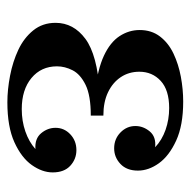

<svg xmlns="http://www.w3.org/2000/svg" viewBox="-18 -502 529 534"><g transform="rotate(90 247.0 -234.5)"><path d="M43 -124Q43 -174 87.5 -207Q132 -240 236 -247L234 -234Q172 -241 134.5 -258.5Q97 -276 80 -302Q63 -328 63 -358Q63 -391 81 -414.5Q99 -438 128.5 -452Q158 -466 193 -472.5Q228 -479 262 -479Q328 -479 370.5 -459.5Q413 -440 433.5 -411.5Q454 -383 454 -353Q454 -322 435.5 -304.5Q417 -287 392 -287Q366 -287 348 -304.5Q330 -322 330 -346Q330 -368 345 -386Q360 -404 389 -401Q369 -420 340.5 -430Q312 -440 280 -440Q230 -440 204.5 -416.5Q179 -393 179 -357Q179 -328 194 -305.5Q209 -283 236 -270Q263 -257 301 -257V-222Q245 -222 215.5 -207.5Q186 -193 175 -171.5Q164 -150 164 -128Q164 -84 196.5 -57Q229 -30 283 -30Q316 -30 345 -40Q374 -50 394 -68Q365 -66 350 -84Q335 -102 335 -124Q335 -148 353 -165Q371 -182 397 -182Q422 -182 440.5 -165Q459 -148 459 -116Q459 -87 438.5 -58Q418 -29 375 -9.5Q332 10 264 10Q229 10 190 2.5Q151 -5 118 -20.5Q85 -36 64 -62Q43 -88 43 -124Z"/></g></svg>

Font: Brygada 1918 SemiBold
Style: Regular
Weight: 600
Designer: Mateusz Machalski | Borys Kosmynka | Przemek Hoffer
Foundry: NIEPODLEGLA 2018
Version: Version 3.006